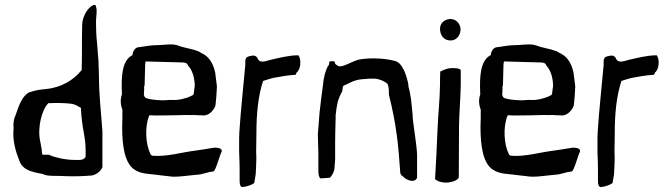

<svg xmlns="http://www.w3.org/2000/svg" viewBox="-20 -728 2724 778"><path d="M35 -207C30 -158 44 -113 58 -78C71 -39 108 -31 154 -23H155V-22C174 -12 214 -17 251 -14C286 -13 319 -14 353 -17C371 -21 389 -34 395 -51V-196C390 -268 381 -341 381 -418L379 -481L373 -556C370 -582 369 -611 369 -640C369 -662 375 -685 369 -701V-702C368 -708 365 -709 360 -708C334 -699 313 -657 313 -627C311 -568 313 -505 311 -446V-444L310 -443C278 -404 230 -373 164 -367C138 -365 115 -360 94 -352C69 -334 58 -305 43 -261C36 -247 33 -229 35 -207ZM143 -155C131 -208 148 -282 176 -310H178C208 -311 239 -311 265 -308C286 -306 294 -298 308 -291V-288C312 -202 327 -179 327 -117V-92L326 -91C316 -77 301 -80 284 -80C265 -80 247 -82 231 -85C217 -89 195 -92 179 -101H152C150 -108 149 -113 149 -123ZM251 -9ZM379 -476ZM395 -191Z M474 -345C467 -327 468 -303 476 -284V-281C476 -257 476 -235 475 -213C475 -141 484 -66 526 -40C555 -21 589 -24 636 -17L663 -14C691 -8 741 -17 778 -20C802 -21 819 -31 844 -33C854 -33 871 -103 878 -113C883 -129 856 -132 838 -128C822 -125 800 -122 774 -118C715 -111 656 -92 598 -97H597C595 -99 589 -102 590 -102V-104C570 -141 566 -213 584 -258L586 -261H589C596 -261 601 -260 609 -260C637 -260 706 -261 734 -262C746 -262 758 -261 768 -262H769C776 -261 782 -261 788 -261C792 -261 796 -261 806 -260C827 -261 845 -279 853 -300C856 -326 858 -349 859 -378C857 -397 854 -414 852 -434C843 -474 825 -502 792 -515V-516C776 -525 751 -530 718 -538H717C704 -543 689 -549 671 -548C652 -548 631 -545 614 -545C591 -545 567 -540 545 -537H544C529 -537 519 -523 517 -507V-505C473 -483 471 -416 474 -347ZM475 -213ZM563 -344V-345C563 -354 565 -367 564 -377V-379C565 -381 565 -380 566 -382L568 -461C568 -467 569 -474 570 -479L717 -475C729 -475 739 -473 742 -462C757 -447 767 -420 769 -387V-378C768 -375 767 -363 765 -348V-347C763 -342 758 -341 754 -339H753V-338C735 -330 704 -321 678 -323C661 -324 648 -320 627 -322C608 -323 587 -325 571 -331L570 -332H569C566 -335 564 -339 563 -344ZM627 -322Z M949 -112C950 -87 951 -65 951 -44V5C951 20 954 28 961 30C979 29 998 22 1010 14C1011 5 1015 -10 1016 -21C1016 -29 1018 -50 1018 -60V-61C1019 -81 1019 -97 1018 -113V-114C1019 -140 1018 -159 1019 -188C1019 -267 1026 -339 1046 -400C1058 -404 1071 -408 1086 -412C1112 -417 1144 -423 1178 -425L1182 -434L1183 -435C1200 -449 1201 -490 1189 -504C1150 -504 1109 -493 1074 -485C1050 -478 1030 -471 1022 -495C1014 -504 1007 -505 986 -499C979 -496 975 -493 974 -481V-465C966 -375 956 -286 950 -195L949 -168ZM974 -477ZM1074 -485Z M1268 -185C1269 -159 1269 -134 1270 -108V-43C1270 -25 1271 -8 1280 -5L1317 -8C1323 -13 1334 -31 1335 -44C1335 -52 1338 -72 1338 -85V-153C1338 -178 1339 -203 1340 -248V-261C1342 -281 1345 -300 1349 -317V-318C1354 -333 1359 -344 1367 -359C1367 -362 1368 -369 1369 -373V-377C1372 -380 1372 -382 1380 -384C1395 -391 1417 -405 1448 -407C1467 -409 1486 -410 1502 -409H1503C1521 -406 1539 -399 1551 -387C1555 -376 1556 -365 1556 -344C1586 -223 1594 -145 1602 -27C1603 -22 1607 -17 1611 -14H1612C1625 2 1661 16 1670 -8V-104C1667 -156 1652 -233 1652 -262L1646 -322L1642 -347C1640 -357 1638 -368 1635 -378V-379C1635 -397 1621 -436 1616 -446H1615C1607 -464 1597 -475 1584 -480C1543 -492 1483 -495 1436 -487C1408 -480 1385 -464 1365 -460C1352 -457 1345 -463 1338 -470V-469C1337 -481 1334 -481 1317 -479C1314 -479 1314 -481 1314 -470V-469C1313 -465 1311 -463 1310 -461H1309C1298 -440 1291 -413 1288 -378L1282 -333L1275 -273C1273 -244 1270 -215 1268 -185ZM1275 -272V-273ZM1365 -460ZM1436 -487ZM1584 -480H1585ZM1646 -322ZM1670 -104Z M1743 -3C1743 0 1759 11 1785 12C1809 12 1832 4 1839 -8C1839 -72 1840 -146 1840 -220C1841 -275 1846 -327 1847 -382V-443C1847 -445 1844 -453 1809 -452C1794 -452 1778 -445 1764 -438C1763 -422 1763 -402 1763 -384C1762 -320 1755 -259 1753 -206C1750 -122 1746 -57 1743 -6ZM1743 -11ZM1763 -612C1763 -585 1778 -564 1806 -564C1828 -564 1844 -582 1846 -605V-612C1844 -632 1830 -650 1806 -651H1804C1780 -650 1763 -633 1763 -612ZM1846 -605Z M1926 -345C1919 -327 1920 -303 1928 -284V-281C1928 -257 1928 -235 1927 -213C1927 -141 1936 -66 1978 -40C2007 -21 2041 -24 2088 -17L2115 -14C2143 -8 2193 -17 2230 -20C2254 -21 2271 -31 2296 -33C2306 -33 2323 -103 2330 -113C2335 -129 2308 -132 2290 -128C2274 -125 2252 -122 2226 -118C2167 -111 2108 -92 2050 -97H2049C2047 -99 2041 -102 2042 -102V-104C2022 -141 2018 -213 2036 -258L2038 -261H2041C2048 -261 2053 -260 2061 -260C2089 -260 2158 -261 2186 -262C2198 -262 2210 -261 2220 -262H2221C2228 -261 2234 -261 2240 -261C2244 -261 2248 -261 2258 -260C2279 -261 2297 -279 2305 -300C2308 -326 2310 -349 2311 -378C2309 -397 2306 -414 2304 -434C2295 -474 2277 -502 2244 -515V-516C2228 -525 2203 -530 2170 -538H2169C2156 -543 2141 -549 2123 -548C2104 -548 2083 -545 2066 -545C2043 -545 2019 -540 1997 -537H1996C1981 -537 1971 -523 1969 -507V-505C1925 -483 1923 -416 1926 -347ZM1927 -213ZM2015 -344V-345C2015 -354 2017 -367 2016 -377V-379C2017 -381 2017 -380 2018 -382L2020 -461C2020 -467 2021 -474 2022 -479L2169 -475C2181 -475 2191 -473 2194 -462C2209 -447 2219 -420 2221 -387V-378C2220 -375 2219 -363 2217 -348V-347C2215 -342 2210 -341 2206 -339H2205V-338C2187 -330 2156 -321 2130 -323C2113 -324 2100 -320 2079 -322C2060 -323 2039 -325 2023 -331L2022 -332H2021C2018 -335 2016 -339 2015 -344ZM2079 -322Z M2401 -112C2402 -87 2403 -65 2403 -44V5C2403 20 2406 28 2413 30C2431 29 2450 22 2462 14C2463 5 2467 -10 2468 -21C2468 -29 2470 -50 2470 -60V-61C2471 -81 2471 -97 2470 -113V-114C2471 -140 2470 -159 2471 -188C2471 -267 2478 -339 2498 -400C2510 -404 2523 -408 2538 -412C2564 -417 2596 -423 2630 -425L2634 -434L2635 -435C2652 -449 2653 -490 2641 -504C2602 -504 2561 -493 2526 -485C2502 -478 2482 -471 2474 -495C2466 -504 2459 -505 2438 -499C2431 -496 2427 -493 2426 -481V-465C2418 -375 2408 -286 2402 -195L2401 -168ZM2426 -477ZM2526 -485Z"/></svg>

Font: Vapor
Style: Lit
Weight: 300
Foundry: Cannot Into Space Fonts
Version: Version 0.179